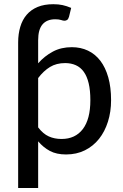

<svg xmlns="http://www.w3.org/2000/svg" viewBox="-20 -746 602 936"><path d="M166 -125Q190 -93.5 217.8 -81Q245.5 -68.5 280 -68.5Q347 -68.5 383.8 -116.8Q420.5 -165 420.5 -257.5Q420.5 -306 412.2 -340.2Q404 -374.5 388.2 -396.2Q372.5 -418 349.5 -428.2Q326.5 -438.5 297.5 -438.5Q255 -438.5 223.8 -419.5Q192.5 -400.5 166 -365.5ZM166 -437.5Q197.5 -473 237.8 -494.5Q278 -516 330 -516Q373.5 -516 408.8 -499.2Q444 -482.5 469 -450Q494 -417.5 507.8 -369Q521.5 -320.5 521.5 -257.5Q521.5 -201 506.2 -152.8Q491 -104.5 462.8 -69Q434.5 -33.5 393.8 -13.2Q353 7 302 7Q255.5 7 223.5 -10Q191.5 -27 166 -57V170.5H68.5V-539Q68.5 -580.5 78.8 -615Q89 -649.5 110 -674Q131 -698.5 163.2 -712Q195.5 -725.5 240 -725.5Q265 -725.5 284.8 -721.2Q304.5 -717 327 -707.5L316.5 -664.5Q313 -652.5 307.2 -648.8Q301.5 -645 294.5 -645Q287.5 -645 277.5 -648.5Q267.5 -652 249 -652Q208.5 -652 187.2 -627Q166 -602 166 -550Z"/></svg>

Font: Lato 2
Style: Regular
Weight: 500
Designer: Lukasz Dziedzic with Adam Twardoch and Botio Nikoltchev
Foundry: tyPoland Lukasz Dziedzic
Version: Version 2.015; 2015-08-06; http://www.latofonts.com/